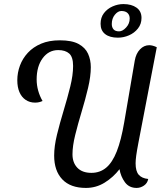

<svg xmlns="http://www.w3.org/2000/svg" viewBox="-20 -901 795 943"><path d="M402 22Q326 22 286 -20Q246 -62 246 -137Q246 -183 260 -240Q274 -297 292.5 -358Q311 -419 325 -475.5Q339 -532 339 -577Q339 -621 320 -638Q301 -655 266 -655Q219 -655 189.5 -615Q160 -575 160 -511Q160 -483 167.5 -456Q175 -429 189 -405Q180 -401 171.5 -399Q163 -397 152 -397Q126 -397 106 -410.5Q86 -424 75.5 -448.5Q65 -473 65 -507Q65 -544 78 -579Q91 -614 117 -642Q143 -670 182 -686.5Q221 -703 274 -703Q333 -703 366 -685Q399 -667 412.5 -637Q426 -607 426 -571Q426 -526 412.5 -469Q399 -412 381 -352.5Q363 -293 349.5 -238.5Q336 -184 336 -143Q336 -102 360 -77Q384 -52 429 -52Q471 -52 501.5 -77.5Q532 -103 553.5 -157.5Q575 -212 590 -300L642 -604Q648 -638 667.5 -658.5Q687 -679 713 -679Q721 -679 730.5 -676.5Q740 -674 750 -669L660 -201Q652 -159 649 -136.5Q646 -114 646 -99Q646 -60 661.5 -42.5Q677 -25 708 -22Q704 -1 687 10.5Q670 22 651 22Q614 22 593.5 -6Q573 -34 567 -70Q536 -30 494 -4Q452 22 402 22ZM559 -716Q519 -716 496.5 -733.5Q474 -751 474 -784Q474 -815 490.5 -836.5Q507 -858 533 -869.5Q559 -881 586 -881Q626 -881 650.5 -863.5Q675 -846 675 -813Q675 -783 657.5 -761Q640 -739 613.5 -727.5Q587 -716 559 -716ZM565 -747Q582 -747 599.5 -766Q617 -785 617 -810Q617 -827 606.5 -837Q596 -847 576 -847Q559 -847 544 -828.5Q529 -810 529 -783Q529 -767 537.5 -757Q546 -747 565 -747Z"/></svg>

Font: Sansita Swashed Light
Style: Regular
Weight: 300
Designer: Pablo Cosgaya
Foundry: Omnibus-Type
Version: Version 1.003